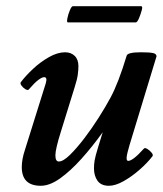

<svg xmlns="http://www.w3.org/2000/svg" viewBox="-20 -584 523 617"><path d="M111 13Q50 13 50 -47Q50 -72 60 -102L127 -316Q133 -336 122 -336Q115 -336 103 -327Q91 -318 72 -296Q69 -293 61.5 -297.5Q54 -302 49 -309Q44 -316 47 -320Q62 -340 86 -362.5Q110 -385 137.5 -400.5Q165 -416 189 -416Q208 -416 220 -404.5Q232 -393 232 -371Q232 -360 230 -344.5Q228 -329 220 -304L176 -162Q158 -105 158 -85Q158 -65 169 -65Q183 -65 204.5 -86Q226 -107 250.5 -139Q275 -171 297.5 -206.5Q320 -242 335 -270Q348 -294 361 -328Q374 -362 387 -405Q390 -416 433 -416Q461 -416 472 -413.5Q483 -411 483 -403L396 -117Q388 -90 387 -78.5Q386 -67 392 -67Q399 -67 411 -76Q423 -85 443 -107Q446 -110 454 -105Q462 -100 467.5 -93Q473 -86 470 -82Q454 -61 429 -39Q404 -17 377.5 -2Q351 13 330 13Q305 13 293.5 -3Q282 -19 282 -43Q282 -55 284 -68Q286 -81 295 -110L310 -159Q277 -113 242 -74Q207 -35 173.5 -11Q140 13 111 13ZM198 -512Q194 -512 196.5 -525Q199 -538 204.5 -551Q210 -564 214 -564H434Q439 -564 435.5 -551Q432 -538 426.5 -525Q421 -512 416 -512Z"/></svg>

Font: Junicode
Style: Bold Italic
Weight: 700
Italic angle: -11°
Designer: Peter S. Baker
Version: Version 2.100; ttfautohint (v1.8.4)